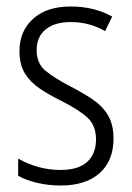

<svg xmlns="http://www.w3.org/2000/svg" viewBox="-20 -562 407 592"><path d="M167 10Q130 10 95.5 2Q61 -6 36 -20V-73Q98 -38 166 -38Q222 -38 249 -63Q276 -88 276 -132Q276 -175 250 -199Q224 -223 171 -250Q132 -269 102.5 -289Q73 -309 56.5 -336Q40 -363 40 -405Q40 -466 82 -504Q124 -542 198 -542Q270 -542 326 -511L304 -466Q256 -494 198 -494Q149 -494 121 -471.5Q93 -449 93 -407Q93 -367 119.5 -344.5Q146 -322 200 -294Q237 -275 266.5 -255Q296 -235 313 -206.5Q330 -178 330 -135Q330 -66 287 -28Q244 10 167 10Z"/></svg>

Font: Noto Sans Condensed Light
Style: Regular
Weight: 300
Width: 3
Designer: Monotype Design Team
Foundry: Monotype Imaging Inc.
Version: Version 2.013; ttfautohint (v1.8.4.7-5d5b)